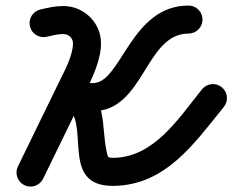

<svg xmlns="http://www.w3.org/2000/svg" viewBox="-20 -622 838 692"><path d="M659.4 -602C450.1 -602 417.8 -322.4 314.9 -322.4C293.4 -322.4 272.9 -329.3 252.5 -335C224.1 -343 201.6 -327.3 192.5 -305.9C183.5 -284.5 188 -257.4 213.6 -242.7C312.5 -185.7 190.4 47.9 385.8 47.9C575.8 47.9 679.7 -104.9 786.7 -236.6C804.3 -258.3 801 -290.1 779.3 -307.7C757.7 -325.3 725.9 -322 708.3 -300.3C623.9 -196.4 535.4 -53.1 385.8 -53.1C369.9 -53.1 368.7 -55.7 365.2 -71.1C343 -169 370.2 -269 264 -330.2C238.4 -344.9 214.5 -325.8 204 -301C193.6 -276.3 196.7 -245.8 225.1 -237.8C254.7 -229.5 283.7 -221.4 314.9 -221.4C499.8 -221.4 502.7 -501 659.4 -501C687.3 -501 709.9 -523.6 709.9 -551.5C709.9 -579.4 687.3 -602 659.4 -602ZM87.8 -527.2C94.1 -500.1 121.3 -483.1 148.4 -489.5C168.1 -494 187.7 -499.3 208 -499.3C226.8 -499.3 243 -485.2 243 -466C243 -423 214.4 -370.3 195.9 -332.5C145.5 -229 95.1 -125.6 44.6 -22.1C32.4 2.9 42.8 33.2 67.9 45.4C92.9 57.6 123.2 47.2 135.4 22.1C185.8 -81.3 236.3 -184.8 286.7 -288.2C312.8 -341.7 344 -405.4 344 -466C344 -540.8 282.3 -600.3 208 -600.3C179.7 -600.3 152.9 -594.2 125.6 -587.8C98.4 -581.5 81.5 -554.4 87.8 -527.2Z"/></svg>

Font: FRB American Cursive Guidelines Ultra
Style: Bold Italic
Weight: 1000
Italic angle: -25°
Version: Version 2.0;Modular Font Editor K font №1